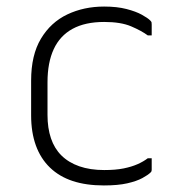

<svg xmlns="http://www.w3.org/2000/svg" viewBox="-20 -556 540 586"><path d="M298 -536Q337 -536 366 -528.5Q395 -521 413 -511Q431 -501 438 -494Q442 -490 442.5 -488Q443 -486 443 -481Q443 -473 443 -464.5Q443 -456 443 -448H431Q412 -462 380.5 -475.5Q349 -489 298 -489Q240 -489 201.5 -468Q163 -447 144 -406Q125 -365 125 -305V-205Q125 -165 135.5 -134Q146 -103 167 -82Q189 -60 222 -48.5Q255 -37 298 -37Q333 -37 357.5 -42Q382 -47 400 -55Q418 -63 431 -73H443Q443 -64 443 -55.5Q443 -47 443 -38Q443 -36 442.5 -34Q442 -32 440 -30Q432 -22 414.5 -12.5Q397 -3 368.5 3.5Q340 10 297 10Q243 10 202 -3.5Q161 -17 132.5 -44.5Q104 -72 89.5 -112Q75 -152 75 -204V-310Q75 -388 105 -438Q135 -488 185.5 -512Q236 -536 298 -536Z"/></svg>

Font: Recursive Light
Style: Regular
Weight: 300
Version: Version 1.085